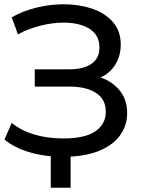

<svg xmlns="http://www.w3.org/2000/svg" viewBox="-20 -727 673 900"><path d="M276 8Q190 8 118 -13.5Q46 -35 1 -73L35 -151Q77 -116 139 -97Q201 -78 277 -78Q379 -78 427.5 -112Q476 -146 476 -203Q476 -262 430 -291.5Q384 -321 308 -321H143V-402H303Q371 -402 408.5 -427.5Q446 -453 446 -504Q446 -546 423.5 -571.5Q401 -597 363 -609Q325 -621 280 -621Q225 -621 167 -606Q109 -591 64 -566L35 -646Q88 -676 152 -691.5Q216 -707 279 -707Q350 -707 411 -686.5Q472 -666 509 -624Q546 -582 546 -518Q546 -466 521 -425Q496 -384 451 -364Q505 -346 540.5 -303.5Q576 -261 576 -197Q576 -138 542 -91.5Q508 -45 441 -18.5Q374 8 276 8ZM218 153V-23H311V153Z"/></svg>

Font: Montserrat Medium
Style: Regular
Weight: 500
Designer: Julieta Ulanovsky
Foundry: Julieta Ulanovsky
Version: Version 9.000; ttfautohint (v1.8.4.7-5d5b)